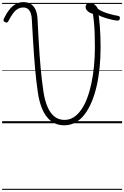

<svg xmlns="http://www.w3.org/2000/svg" viewBox="-20 -1168 1177 1819"><path d="M588 19Q487 19 424.5 -59.5Q362 -138 339 -289Q331 -343 324.5 -399Q318 -455 312.5 -516.5Q307 -578 302 -648.5Q297 -719 292 -800Q287 -881 282 -976Q281 -1015 271.5 -1042Q262 -1069 245 -1083Q228 -1097 201 -1097Q173 -1097 149.5 -1084Q126 -1071 104.5 -1042.5Q83 -1014 60 -969Q55 -959 48 -955.5Q41 -952 28 -958Q15 -964 13.5 -972Q12 -980 16 -990Q41 -1042 69 -1077Q97 -1112 130 -1130Q163 -1148 201 -1148Q246 -1148 275 -1128Q304 -1108 319 -1071Q334 -1034 336 -979Q341 -880 345.5 -798Q350 -716 355 -647.5Q360 -579 365.5 -519Q371 -459 377.5 -405Q384 -351 392 -297Q405 -212 431.5 -152.5Q458 -93 497.5 -62.5Q537 -32 591 -32Q638 -32 677.5 -57Q717 -82 749 -127.5Q781 -173 805 -236Q829 -299 845.5 -376Q862 -453 870.5 -540Q879 -627 879 -721Q879 -791 877 -849Q875 -907 870.5 -954Q866 -1001 860 -1037Q829 -1045 810 -1063Q791 -1081 791 -1102Q791 -1119 802.5 -1130Q814 -1141 832 -1141Q855 -1141 875.5 -1125Q896 -1109 907 -1085Q920 -1073 949.5 -1060Q979 -1047 1019 -1035.5Q1059 -1024 1102 -1017Q1110 -1016 1113.5 -1008.5Q1117 -1001 1115.5 -992.5Q1114 -984 1109 -978Q1104 -972 1095 -973Q1077 -974 1051 -979Q1025 -984 997.5 -992Q970 -1000 947.5 -1008.5Q925 -1017 915 -1025Q921 -978 925 -929.5Q929 -881 931 -828.5Q933 -776 933 -718Q933 -618 923.5 -525Q914 -432 895 -350Q876 -268 847.5 -200.5Q819 -133 781 -83.5Q743 -34 695 -7.5Q647 19 588 19ZM0 621H1137V631H0ZM0 -20H1137V0H0ZM0 -505H1137V-500H0ZM0 -1141H1137V-1131H0Z"/></svg>

Font: Playwrite BR Guides
Style: Regular
Weight: 400
Designer: Veronika Burian, José Scaglione
Foundry: TypeTogether
Version: Version 1.003